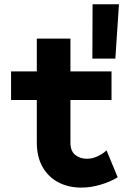

<svg xmlns="http://www.w3.org/2000/svg" viewBox="-20 -853 602 881"><path d="M353.5 7.8Q293.9 7.8 247.8 -16.4Q201.7 -40.5 175.3 -86.9Q148.9 -133.3 148.9 -199.7V-675.8H303.2V-197.3Q303.2 -160.6 324.7 -142.6Q346.2 -124.5 378.9 -124.5Q403.3 -124.5 427.2 -135.5Q451.2 -146.5 468.8 -163.1L520 -39.6Q486.8 -19 441.7 -5.6Q396.5 7.8 353.5 7.8ZM30.8 -394V-525.4H491.7V-394ZM403.8 -584 404.8 -833.5H525.9L509.3 -584Z"/></svg>

Font: Reddit Mono ExtraBold
Style: Regular
Weight: 800
Monospace: yes
Designer: Stephen Hutchings
Foundry: Reddit
Version: Version 1.014